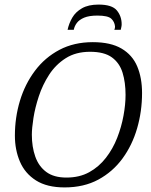

<svg xmlns="http://www.w3.org/2000/svg" viewBox="-20 -809 661 838"><path d="M262 9Q185 9 137 -21.5Q89 -52 67 -103.5Q45 -155 45 -217Q45 -296 67 -369Q89 -442 132.5 -500Q176 -558 239.5 -591.5Q303 -625 385 -625Q463 -625 510.5 -597Q558 -569 579 -519Q600 -469 600 -403Q600 -323 578.5 -249Q557 -175 514.5 -117Q472 -59 409 -25Q346 9 262 9ZM270 -34Q327 -34 369.5 -57.5Q412 -81 442.5 -120.5Q473 -160 491.5 -207.5Q510 -255 519 -304Q528 -353 528 -395Q528 -449 515 -491.5Q502 -534 468.5 -558.5Q435 -583 373 -583Q311 -583 267 -555Q223 -527 194.5 -483Q166 -439 149.5 -389Q133 -339 126 -294Q119 -249 119 -221Q119 -168 134 -125.5Q149 -83 182 -58.5Q215 -34 270 -34ZM275 -679Q281 -707 295.5 -732Q310 -757 338 -773Q366 -789 410 -789Q469 -789 490 -763.5Q511 -738 511 -703Q511 -697 509.5 -690.5Q508 -684 507 -679H479Q481 -683 481.5 -686.5Q482 -690 482 -694Q480 -714 465.5 -727.5Q451 -741 405 -741Q369 -741 347.5 -732Q326 -723 315.5 -709Q305 -695 302 -679Z"/></svg>

Font: Manuale Light
Style: Italic
Weight: 300
Italic angle: -11°
Version: Version 1.002